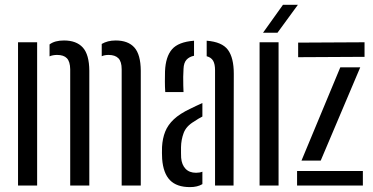

<svg xmlns="http://www.w3.org/2000/svg" viewBox="-20 -777 1562 804"><path d="M55.5 0V-600H135.5V0ZM489.5 0V-487Q489.5 -519 475.8 -533Q462 -547 434.5 -547Q418 -547 406 -541.5V-593Q418 -600 432.5 -603.8Q447 -607.5 464.5 -607.5Q516.5 -607.5 542.8 -578Q569 -548.5 569.5 -481V0ZM274 0V-487Q273.5 -519 260.2 -533Q247 -547 219 -547Q210.5 -547 202.2 -545.5Q194 -544 187.5 -541V-591Q199 -599.5 213.8 -603.5Q228.5 -607.5 248 -607.5Q300 -607.5 326.8 -578Q353.5 -548.5 354 -481V0Z M659 -111.5Q658.5 -124 658.2 -136.2Q658 -148.5 658.5 -161.5Q660.5 -197.5 671.8 -225.8Q683 -254 708 -277.5Q733 -301 776.5 -321.5Q788.5 -327.5 801.2 -333.5Q814 -339.5 827.5 -345.5V-289Q819.5 -285 810.8 -279.8Q802 -274.5 792.5 -268Q760 -249 749.2 -220.5Q738.5 -192 738 -160.5Q738 -147 738 -136.8Q738 -126.5 738.5 -116.5Q741 -87 757 -70.2Q773 -53.5 801 -53.5Q816 -53.5 827.5 -58V-6Q807 6.5 775.5 6.5Q720 6.5 691.8 -22.5Q663.5 -51.5 659 -111.5ZM672 -391.5Q670.5 -413 670.5 -435.5Q670.5 -458 671 -478.5Q673.5 -539.5 700.2 -570.5Q727 -601.5 792.5 -606.5V-543.5Q772.5 -539.5 761 -526.8Q749.5 -514 748.5 -489Q747.5 -474.5 747.2 -455.2Q747 -436 747.5 -418.5Q748 -401 748.5 -391.5ZM880.5 0V-483.5Q880.5 -508.5 872.5 -522.5Q864.5 -536.5 845.5 -541.5V-606.5Q910 -601.5 934.5 -568.2Q959 -535 959 -468L958 0Z M1067 0V-600H1146.5V0ZM1081.5 -640 1165 -757H1227.5L1142 -640Z M1224 0V-61H1499.5V0ZM1228.5 -537.5V-598.5L1506.5 -600V-539ZM1242.5 -104.5 1405 -495H1488.5L1323 -104.5Z"/></svg>

Font: Big Shoulders Stencil Text Thin
Style: Regular
Weight: 400
Version: Version 2.001